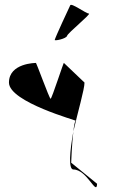

<svg xmlns="http://www.w3.org/2000/svg" viewBox="-20 -954 544 793"><path d="M17 -613C17 -532 303 -455 293 -455C289 -455 286 -436 283 -411C302 -494 329 -585 329 -613L244 -694C244 -702 194 -546 189 -546C184 -546 128 -702 128 -694C128 -694 17 -694 17 -613ZM206 -789C205 -784 254 -794 257 -806C260 -818 359 -898 347 -898C335 -898 274 -944 270 -932C265 -922 207 -797 206 -789ZM274 -282C274 -287 277 -361 283 -411C268 -329 262 -254 283 -254C340 -254 379 -142 381 -195Z"/></svg>

Font: Ampere
Style: SCUltCnd
Weight: 400
Version: Version 1